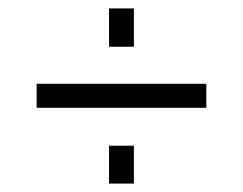

<svg xmlns="http://www.w3.org/2000/svg" viewBox="-20 -510 577 456"><path d="M239 -399V-490H298V-399ZM239 -74V-164H298V-74ZM67 -254V-311H470V-254Z"/></svg>

Font: Raleway Thin
Style: Regular
Weight: 400
Version: Version 4.026